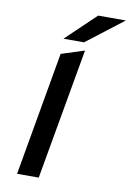

<svg xmlns="http://www.w3.org/2000/svg" viewBox="-99 -981 706 1041"><g transform="rotate(10 253.5 -460.5)"><path d="M70.8 0 190.4 -681.2 317.6 -722 190 0ZM191.4 -765 354.8 -921H507.2L304.6 -765Z"/></g></svg>

Font: Overpass
Style: Italic
Weight: 400
Italic angle: -10°
Designer: Delve Withrington, Dave Bailey, Thomas Jockin
Foundry: Delve Fonts LLC
Version: Version 4.000